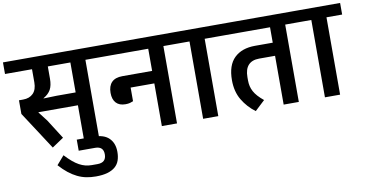

<svg xmlns="http://www.w3.org/2000/svg" viewBox="-109 -943 2825 1484"><g transform="rotate(-10 1303.0 -201.5)"><path d="M51 -281V-388H83Q134 -388 163 -417.5Q192 -447 192 -504V-607H-20V-698H734V-607H611V0H493V-271H183V-269L240 -195L336 -44L245 17ZM241 -369 343 -372H493V-607H316V-511Q316 -458 298.5 -426Q281 -394 241 -371Z M535 295Q496 295 460.5 288Q425 281 391 264.5Q357 248 324 222Q291 196 257 158L316 90Q346 122 371.5 143.5Q397 165 421 178Q445 191 468.5 197Q492 203 518 203H563Q632 203 632 138Q632 76 567 76H438V-11H570Q651 -11 691 28.5Q731 68 731 136Q731 173 721 202.5Q711 232 687.5 252.5Q664 273 626.5 284Q589 295 535 295Z M857 -215Q809 -215 783.5 -242.5Q758 -270 758 -321Q758 -375 786 -404Q814 -433 871 -433H1104V-607H694V-698H1345V-607H1223V0H1104V-335H918V-228Q907 -223 892.5 -219Q878 -215 857 -215Z M1428 -607H1305V-698H1670V-607H1547V0H1428Z M1839 12Q1777 -34 1738 -99.5Q1699 -165 1699 -255Q1699 -372 1758 -429Q1817 -486 1921 -486H2060V-607H1630V-698H2301V-607H2179V0H2060V-383H1935Q1879 -383 1850 -351.5Q1821 -320 1821 -257V-233Q1821 -208 1826 -186.5Q1831 -165 1842 -144.5Q1853 -124 1871.5 -103.5Q1890 -83 1917 -61L1839 12Z M2384 -607H2261V-698H2626V-607H2503V0H2384Z"/></g></svg>

Font: IBM Plex Sans Devanagari SemiBold
Style: Regular
Weight: 600
Designer: Mike Abbink, Paul van der Laan, Pieter van Rosmalen, Erin McLaughlin
Foundry: Bold Monday
Version: Version 1.1